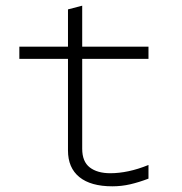

<svg xmlns="http://www.w3.org/2000/svg" viewBox="-20 -645 640 675"><path d="M375 10Q299 10 259 -22.5Q219 -55 219 -116V-438H48V-481H219V-612L269 -625V-481H502V-438H269V-122Q269 -77 295.5 -56.5Q322 -36 368 -36Q398 -36 431.5 -43Q465 -50 502 -65V-17Q468 -4 437.5 3Q407 10 375 10Z"/></svg>

Font: Red Hat Mono VF Light
Style: Regular
Weight: 300
Monospace: yes
Designer: Pentagram, MCKL
Foundry: Pentagram, MCKL
Version: Version 1.023